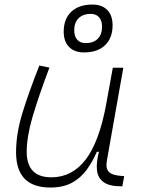

<svg xmlns="http://www.w3.org/2000/svg" viewBox="-20 -816 626 846"><path d="M201.7 10.3Q50.8 10.3 50.8 -145Q50.8 -227.1 78.6 -317.6Q106.4 -408.2 153.3 -527.3L197.8 -518.1Q148.9 -388.7 123.3 -300.8Q97.7 -212.9 97.7 -147.5Q97.7 -34.7 206.5 -34.7Q297.4 -34.7 357.4 -112.8Q417.5 -190.9 448.2 -358.4L477.1 -517.6H523.4L450.7 -106.9Q444.8 -73.2 460.2 -58.1Q475.6 -43 518.6 -40.5L527.3 -40L519 4.9H513.7Q460.9 4.9 435.8 -13.9Q410.6 -32.7 407.2 -66.7Q403.8 -100.6 416 -147H406.7Q387.7 -103 361.6 -67.4Q335.4 -31.7 296.9 -10.7Q258.3 10.3 201.7 10.3ZM350.1 -585Q308.1 -585 284.4 -609.1Q260.7 -633.3 260.7 -676.3Q260.7 -732.9 294.2 -764.4Q327.6 -795.9 387.2 -795.9Q429.2 -795.9 452.6 -772Q476.1 -748 476.1 -704.6Q476.1 -648.4 442.9 -616.7Q409.7 -585 350.1 -585ZM357.4 -626Q391.6 -626 410.6 -645Q429.7 -664.1 429.7 -698.2Q429.7 -725.1 416.5 -740Q403.3 -754.9 379.9 -754.9Q345.7 -754.9 326.4 -735.8Q307.1 -716.8 307.1 -682.6Q307.1 -655.8 320.3 -640.9Q333.5 -626 357.4 -626Z"/></svg>

Font: Cascadia Code ExtraLight
Style: Italic
Weight: 200
Italic angle: -10°
Monospace: yes
Designer: Aaron Bell
Foundry: Saja Typeworks
Version: Version 2404.023; ttfautohint (v1.8.4)